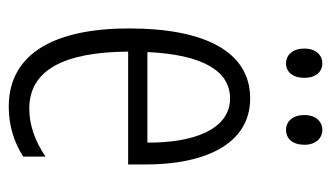

<svg xmlns="http://www.w3.org/2000/svg" viewBox="-179 -568 757 439"><g transform="rotate(90 199.5 -348.5)"><path d="M91 -666C91 -640 105 -624 125 -624C144 -624 158 -639 158 -666C158 -692 144 -707 125 -707C105 -707 91 -691 91 -666ZM243 -666C243 -640 257 -624 277 -624C297 -624 311 -639 311 -666C311 -692 296 -707 277 -707C258 -707 243 -692 243 -666ZM205 -542C98 -542 45 -438 45 -265C45 -102 98 10 224 10C267 10 305 -2 338 -23V-74C301 -49 265 -37 228 -37C141 -37 99 -115 98 -263H356V-305C356 -432 313 -542 205 -542ZM205 -496C277 -496 307 -410 306 -307H99C105 -435 143 -496 205 -496Z"/></g></svg>

Font: Noto Sans Lao ExtraCondensed Light
Style: Regular
Weight: 300
Width: 2
Designer: Monotype Design Team
Foundry: Monotype Imaging Inc.
Version: Version 2.003